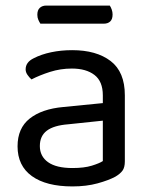

<svg xmlns="http://www.w3.org/2000/svg" viewBox="-20 -655 539 689"><path d="M240 14Q146 14 94.5 -23Q43 -60 43 -130Q43 -195 86.5 -229.5Q130 -264 207 -271L349 -285V-313Q349 -363 319 -386Q289 -409 238 -409Q197 -409 159.5 -397Q122 -385 93 -370Q85 -377 78.5 -386.5Q72 -396 72 -406Q72 -432 101 -446Q128 -460 163.5 -467.5Q199 -475 239 -475Q326 -475 377 -436Q428 -397 428 -313V-76Q428 -54 419.5 -42.5Q411 -31 394 -21Q370 -8 330 3Q290 14 240 14ZM240 -52Q282 -52 309.5 -60.5Q337 -69 349 -77V-222L225 -209Q173 -205 148 -186Q123 -167 123 -131Q123 -94 152.5 -73Q182 -52 240 -52ZM352 -570H125Q121 -576 117.5 -584Q114 -592 114 -602Q114 -619 123 -627Q132 -635 146 -635H374Q378 -629 381 -620.5Q384 -612 384 -603Q384 -586 375.5 -578Q367 -570 352 -570Z"/></svg>

Font: Baloo Tammudu 2
Style: Regular
Weight: 400
Designer: Maithili Shingre, Omkar Shende and Ek Type
Foundry: Ek Type
Version: Version 1.700